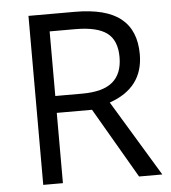

<svg xmlns="http://www.w3.org/2000/svg" viewBox="-52 -761 721 808"><g transform="rotate(-5 309.0 -357.0)"><path d="M181.2 -296.9V0H98.1V-713.9H293.9Q425.3 -713.9 488 -663.6Q550.8 -613.3 550.8 -512.2Q550.8 -370.6 407.2 -320.8L601.1 0H502.9L330.1 -296.9ZM181.2 -368.2H294.9Q382.8 -368.2 423.8 -403.1Q464.8 -438 464.8 -507.8Q464.8 -578.6 423.1 -609.9Q381.3 -641.1 289.1 -641.1H181.2Z"/></g></svg>

Font: Shl
Style: Regular
Weight: 400
Foundry: Saber Rastikerdar (saber.rastikerdar@gmail.com)
Version: Version 3.4.0